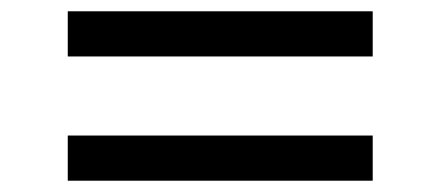

<svg xmlns="http://www.w3.org/2000/svg" viewBox="-20 -508 780 340"><path d="M100 -408V-488H640V-408ZM100 -188V-268H640V-188Z"/></svg>

Font: Diplomata
Style: Regular
Weight: 400
Designer: Eduardo Rodriguez Tunni
Foundry: Eduardo Rodriguez Tunni
Version: Version 1.002; ttfautohint (v1.8.4.7-5d5b);gftools[0.9.23]